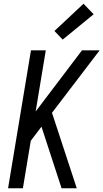

<svg xmlns="http://www.w3.org/2000/svg" viewBox="-20 -1003 551 1023"><path d="M23 0 145 -735H224L170 -409L417 -735H511L257 -402L389 0H308L201 -328L144 -253L102 0ZM314 -792 270 -838 425 -983 479 -927Z"/></svg>

Font: Iosevka SS04
Style: Italic
Weight: 400
Italic angle: -9°
Monospace: yes
Designer: Belleve Invis
Foundry: Belleve Invis
Version: Version 19.0.0; ttfautohint (v1.8.4)